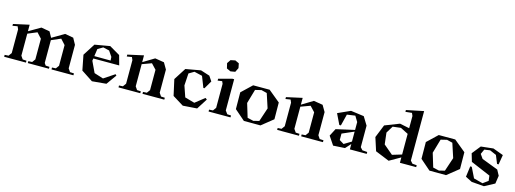

<svg xmlns="http://www.w3.org/2000/svg" viewBox="-6 -1694 7056 2630"><g transform="rotate(15 3522.0 -378.5)"><path d="M1012.2 0H701.2V-26.9L754.9 -29.8L788.1 -75.2V-368.2L721.2 -441.9L588.9 -384.8V-62L610.8 -29.8L665 -26.9V0H365.2V-26.9L418.9 -29.8L452.1 -75.2V-368.2L384.8 -441.9L253.9 -387.2V-75.2L285.2 -29.8L338.9 -26.9V0H29.8V-26.9L84 -29.8L117.2 -75.2V-411.1L100.1 -451.2L29.8 -439V-464.8L253.9 -514.2V-421.9L419.9 -518.1L540 -497.1L584 -417L755.9 -518.1L876 -497.1L924.8 -408.2V-75.2L956.1 -29.8L1012.2 -26.9Z M1071.8 -308.1 1181.6 -480 1396 -517.1 1544.9 -430.2 1583 -293H1215.8L1210.9 -259.8L1284.7 -104L1414.1 -63L1565.9 -164.1L1582 -148.9L1479 -4.9L1277.8 13.2L1113.8 -94.2ZM1220.7 -328.1 1451.7 -327.1 1448.7 -377.9 1396 -455.1 1308.6 -475.1 1235.8 -432.1Z M1651.4 -464.8 1875.5 -514.2V-418L2034.7 -514.2L2163.6 -493.2L2215.8 -403.8V-75.2L2246.6 -29.8L2300.8 -26.9V0H1991.7V-26.9L2045.4 -29.8L2078.6 -75.2V-363.8L2008.8 -438L1875.5 -389.2V-75.2L1906.7 -29.8L1960.4 -26.9V0H1651.4V-26.9L1705.6 -29.8L1738.8 -75.2V-409.2L1721.7 -449.2L1651.4 -438Z M2858.4 -407.2 2791.5 -293H2776.4L2715.3 -449.2L2601.6 -476.1L2527.3 -432.1L2516.6 -259.8L2570.3 -104L2708.5 -64.9L2840.3 -168.9L2863.3 -151.9L2766.6 0L2566.4 14.2L2410.6 -82L2360.4 -308.1L2470.2 -480L2683.6 -518.1L2811.5 -477.1Z M3141.1 -620.1 3075.7 -608.9 3019 -634.8 3002 -706.1 3037.1 -757.8 3102.1 -771 3157.7 -745.1 3170.9 -680.2ZM2928.7 0V-26.9L2982.9 -29.8L3016.1 -75.2V-416L3001 -450.2L2939 -440.9V-467.8L3127.9 -518.1H3152.8V-75.2L3186 -29.8L3239.7 -26.9V0Z M3664.1 0 3428.7 -1 3281.7 -128.9 3279.8 -366.2 3425.8 -504.9H3659.7L3825.7 -368.2L3827.6 -130.9ZM3408.7 -250 3467.8 -55.2 3553.7 -35.2 3633.8 -55.2 3698.7 -250 3632.8 -451.2 3552.7 -471.2 3466.8 -450.2Z M3901.4 -464.8 4125.5 -514.2V-418L4284.7 -514.2L4413.6 -493.2L4465.8 -403.8V-75.2L4496.6 -29.8L4550.8 -26.9V0H4241.7V-26.9L4295.4 -29.8L4328.6 -75.2V-363.8L4258.8 -438L4125.5 -389.2V-75.2L4156.7 -29.8L4210.4 -26.9V0H3901.4V-26.9L3955.6 -29.8L3988.8 -75.2V-409.2L3971.7 -449.2L3901.4 -438Z M4932.6 0V-76.2L4863.3 0L4697.3 9.8L4616.2 -110.8L4671.4 -216.8L4932.6 -275.9V-387.2L4885.3 -465.8L4769.5 -449.2L4728.5 -285.2H4706.5L4634.3 -434.1L4811.5 -514.2L4998.5 -488.8L5069.3 -373V-67.9L5101.6 -32.2L5171.4 -26.9V0ZM4765.6 -87.9 4829.6 -48.8 4932.6 -110.8V-252L4765.6 -179.2Z M5779.3 -770V-67.9L5811 -32.2L5873 -26.9V0H5642.1V-76.2L5485.4 13.2L5286.1 -67.9L5226.1 -253.9L5300.3 -438L5505.4 -518.1L5642.1 -490.2V-663.1L5625 -703.1L5534.2 -693.8V-719.2ZM5356.9 -352.1 5376 -189 5508.3 -77.1 5642.1 -117.2V-410.2L5532.2 -465.8L5418 -452.1Z M6295.9 0 6060.5 -1 5913.6 -128.9 5911.6 -366.2 6057.6 -504.9H6291.5L6457.5 -368.2L6459.5 -130.9ZM6040.5 -250 6099.6 -55.2 6185.5 -35.2 6265.6 -55.2 6330.6 -250 6264.6 -451.2 6184.6 -471.2 6098.6 -450.2Z M6976.6 -466.8 6953.6 -329.1H6931.6L6884.3 -444.8L6791.5 -484.9L6711.4 -473.1L6680.2 -404.8L6722.7 -344.2L6953.6 -255.9L6995.6 -178.2L6978.5 -64L6836.4 12.2L6659.2 -2L6565.4 -49.8L6585.4 -202.1L6607.4 -201.2L6678.2 -56.2L6806.6 -22L6880.4 -75.2L6871.6 -147.9L6591.3 -267.1L6557.6 -380.9L6654.3 -502L6829.6 -521Z"/></g></svg>

Font: Ortica Angular Bold
Style: Regular
Weight: 700
Designer: Benedetta Bovani
Foundry: Collletttivo
Version: Version 2.000;Glyphs 3.1.2 (3151)